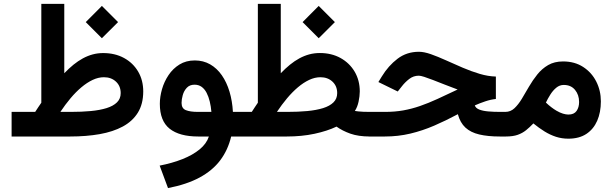

<svg xmlns="http://www.w3.org/2000/svg" viewBox="-20 -701 3148 986"><path d="M503.2 -670.6 420.4 -587.5 503.2 -504.7 586.3 -587.5ZM513.7 -304.4Q551.2 -304.4 575.5 -281.8Q599.8 -259.2 599.8 -222.9Q599.8 -194.1 580.8 -175.4Q561.8 -156.6 527.2 -145.8Q492.7 -135.1 446 -130.7Q399.4 -126.4 344.2 -126.4L290.2 -126.6Q315 -163.9 342.1 -196.2Q369.2 -228.5 398 -252.7Q426.8 -277 456 -290.7Q485.2 -304.4 513.7 -304.4ZM160.7 -126.4H39.6V0H340.3Q423 0 491.7 -12.1Q560.4 -24.2 610.5 -51.2Q660.5 -78.2 688 -122.5Q715.4 -166.7 715.6 -231.1Q715.6 -288.9 689.5 -333.3Q663.4 -377.8 616.9 -403.2Q570.5 -428.5 509.7 -428.5Q481.6 -428.5 455.8 -421.5Q430 -414.5 405.5 -401.2Q381 -387.9 357.4 -368.8Q333.8 -349.6 310.1 -324.9V-681.2H192.2V-173.5Q184.4 -161.9 176.3 -150.2Q168.3 -138.5 160.7 -126.4Z M980.3 -390.6Q935.4 -390.6 901.6 -369.7Q867.9 -348.8 845.5 -315.2Q823 -281.6 811.9 -242.8Q800.8 -203.9 800.8 -167.8Q800.8 -80.3 851 -40.1Q901.3 0 998.1 0H1052.7Q1040.7 36.7 1005.5 65.8Q970.2 94.9 917.5 115.9Q864.8 136.8 799.9 149.5L842.8 264.9Q939.7 246.1 1005.8 210.2Q1071.9 174.3 1111.3 121.7Q1150.8 69 1167.1 0H1219V-126.4H1176.1Q1173 -182.3 1158.6 -230.5Q1144.1 -278.6 1119.1 -314.6Q1094 -350.6 1059.1 -370.6Q1024.2 -390.6 980.3 -390.6ZM996.2 -126.4Q956.7 -126.4 934.6 -135.3Q912.4 -144.1 912.4 -172.5Q912.4 -190.6 918.5 -212.5Q924.5 -234.3 939.3 -250.2Q954 -266.1 979.1 -266.1Q1000.2 -266.1 1015.5 -255Q1030.8 -243.9 1041 -224.3Q1051.2 -204.7 1057.2 -179.6Q1063.3 -154.5 1065.6 -126.4Z M1616.7 -670.6 1533.9 -587.5 1616.7 -504.7 1699.8 -587.5ZM1625.5 -304.4Q1663 -304.4 1687.3 -281.8Q1711.6 -259.2 1711.6 -222.9Q1711.6 -194.1 1692.6 -175.4Q1673.6 -156.6 1639.2 -145.8Q1604.7 -135.1 1558.1 -130.7Q1511.4 -126.4 1456.2 -126.4H1402.1Q1426.9 -163.7 1454 -196Q1481.1 -228.3 1509.8 -252.6Q1538.6 -277 1567.8 -290.7Q1597 -304.4 1625.5 -304.4ZM1622.7 -428.7Q1594 -428.7 1568 -421.7Q1542 -414.6 1517.4 -401.3Q1492.8 -387.9 1469.2 -368.8Q1445.6 -349.6 1421.9 -324.9V-681.2H1304.2V-173.5Q1296.4 -161.9 1288.5 -150.2Q1280.6 -138.5 1273 -126.4H1199.7V0H1452.6Q1530 0 1595.1 -14Q1660.3 -28 1708.2 -50.8Q1738.2 -29.2 1779.3 -14.6Q1820.5 0 1879.9 0H1894V-126.4H1879.4Q1860.2 -126.4 1845.8 -127Q1831.4 -127.6 1821 -128.8Q1810.5 -130 1802.4 -131.2Q1815.4 -151 1821.4 -178.8Q1827.4 -206.6 1827.6 -231.1Q1827.6 -288.3 1801.3 -332.9Q1775 -377.4 1728.8 -403.1Q1682.5 -428.7 1622.7 -428.7Z M2526.5 -307.9Q2486.8 -308.8 2443.3 -321.7Q2399.7 -334.7 2355.7 -353.6Q2311.7 -372.6 2270.2 -391.3Q2228.7 -410.1 2193.3 -422.6Q2157.8 -435.1 2131.3 -435.1Q2068.5 -435.1 2021.5 -399.3Q1974.5 -363.6 1940.8 -308.4L1923.2 -279.7L2022.6 -231.1L2044.8 -259.1Q2060.1 -278.8 2081.7 -295.6Q2103.4 -312.3 2130.9 -312.3Q2139.9 -312.3 2158.4 -306.4Q2176.9 -300.5 2203 -290.4Q2229.1 -280.3 2261.2 -267.6Q2293.4 -254.9 2330.1 -241.3Q2273 -214.2 2226.2 -192.7Q2179.4 -171.3 2137 -156.6Q2094.5 -141.9 2051.1 -134.1Q2007.6 -126.4 1957.5 -126.4H1874.5V0H1956.1Q2024.7 0 2087.2 -14.9Q2149.6 -29.8 2209.9 -55.8Q2270.1 -81.8 2331.3 -114.6Q2342.9 -71 2370.1 -45.8Q2397.3 -20.7 2441.4 -10.4Q2485.4 0 2546.9 0H2575.7V-126.4H2548.8Q2515.3 -126.4 2487.3 -128.8Q2459.3 -131.2 2441.1 -138.5Q2422.9 -145.7 2418.3 -159.7Q2443 -170.7 2471.7 -180.4Q2500.5 -190.1 2526.5 -192.7Z M2875.3 -264.8Q2912.1 -264.8 2933 -239.4Q2953.9 -214 2953.9 -177.2Q2953.9 -149.8 2940.9 -131.2Q2927.9 -112.7 2898.9 -112.7Q2886.8 -112.7 2871.3 -117.3Q2855.8 -121.9 2837.3 -132.7Q2825 -139.9 2811.5 -150.2Q2797.9 -160.4 2783.5 -174.2Q2793 -194.4 2806.2 -215.3Q2819.3 -236.2 2836.6 -250.5Q2853.8 -264.8 2875.3 -264.8ZM2898.7 11.2Q2954 11.2 2991.1 -13.2Q3028.1 -37.7 3046.9 -80.9Q3065.7 -124.1 3065.7 -180.4Q3065.7 -235.7 3042 -282.3Q3018.4 -328.9 2974.7 -357.2Q2931.1 -385.5 2871.6 -385.5Q2827.2 -385.5 2795.1 -366.9Q2763 -348.2 2739.3 -318.6Q2715.6 -289 2696.5 -256Q2677.4 -222.9 2659.6 -193.3Q2641.7 -163.7 2621.7 -145Q2601.8 -126.4 2575.2 -126.4H2556.2V0H2577.6Q2614.5 0 2638.8 -8.7Q2663.2 -17.4 2681.8 -32.5Q2700.5 -47.7 2719.1 -67.2Q2747.8 -43.8 2776.3 -26.1Q2804.9 -8.4 2835 1.4Q2865.1 11.2 2898.7 11.2Z"/></svg>

Font: Vazirmatn
Style: Regular
Weight: 400
Designer: Saber Rastikerdar
Foundry: Saber Rastikerdar
Version: Version 33.003;September 2, 2022;FontCreator 14.0.0.2862 64-